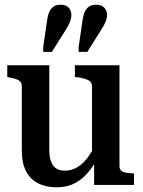

<svg xmlns="http://www.w3.org/2000/svg" viewBox="-20 -788 610 818"><path d="M190 -510V-151Q190 -121 197 -101Q204 -81 218.5 -71Q233 -61 256 -61Q283 -61 306 -73.5Q329 -86 349.5 -111.5Q370 -137 388 -176L391 -105Q370 -68 345.5 -42.5Q321 -17 290.5 -3.5Q260 10 221 10Q177 10 143.5 -6.5Q110 -23 91.5 -57.5Q73 -92 73 -146V-418Q73 -438 60.5 -445.5Q48 -453 20 -458L11 -460V-510ZM489 -510V-80Q489 -68 496 -61.5Q503 -55 516.5 -52.5Q530 -50 548 -49H551V0H381V-107L372 -115V-418Q372 -438 358 -445.5Q344 -453 316 -458L299 -460V-510ZM181 -704Q186 -738 200 -753Q214 -768 238 -768Q261 -768 272.5 -755.5Q284 -743 284 -724Q284 -710 278 -694.5Q272 -679 259 -659L201 -567H164V-587ZM332 -704Q337 -738 351 -753Q365 -768 390 -768Q412 -768 424 -755.5Q436 -743 436 -724Q436 -710 429.5 -694.5Q423 -679 410 -659L352 -567H315V-587Z"/></svg>

Font: Roboto Serif 28pt Condensed Medium
Style: Regular
Weight: 500
Width: 3
Designer: Greg Gazdowicz
Foundry: Commercial Type
Version: Version 1.008